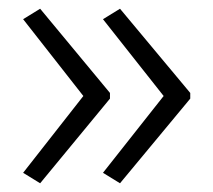

<svg xmlns="http://www.w3.org/2000/svg" viewBox="-20 -492 489 440"><path d="M416 -266 255 -72 216 -96 355 -272 216 -448 255 -472 416 -279ZM232 -266 72 -72 33 -96 171 -272 33 -448 72 -472 232 -279Z"/></svg>

Font: Noto Sans Devanagari Light
Style: Regular
Weight: 300
Version: Version 2.003